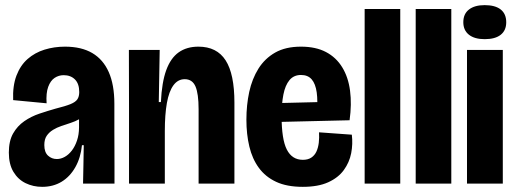

<svg xmlns="http://www.w3.org/2000/svg" viewBox="-20 -723 2029 756"><path d="M146 12.7Q110.5 12.7 80.6 -1.9Q50.7 -16.5 32.8 -46.5Q14.8 -76.5 14.8 -122.2Q14.8 -167.8 31.5 -197.3Q48.2 -226.8 75.6 -245.8Q103 -264.7 135.5 -275.6Q168 -286.5 198 -295Q238 -305 257.8 -313.1Q277.5 -321.2 284.8 -332.2Q292 -343.2 292 -360.5Q292 -393.2 275.2 -410.1Q258.3 -427 230.7 -427Q211.2 -427 194.9 -416.2Q178.7 -405.3 169.8 -381Q160.8 -356.7 163.5 -316.3L31.8 -328.8Q29.5 -385 44.8 -425.3Q60.2 -465.7 88.7 -490.7Q117.2 -515.7 155.2 -527.5Q193.2 -539.3 235.8 -539.3Q300.5 -539.3 343.4 -514.1Q386.3 -488.8 408.3 -439Q430.3 -389.2 430.3 -314.2V-204.5Q430.5 -170.2 430.6 -136.2Q430.7 -102.3 430.8 -68.4Q430.8 -34.5 430.8 0H307Q307.8 -37.3 308.5 -74.8Q309.2 -112.3 309.8 -151.3H302.7Q297.8 -102.3 276.8 -65Q255.8 -27.7 222.7 -7.5Q189.5 12.7 146 12.7ZM203.7 -96.8Q220 -96.8 235.4 -105.6Q250.8 -114.3 263.2 -130.6Q275.5 -146.8 283.2 -169.7Q291 -192.5 291.2 -221V-265.2L316.2 -275.2Q307.7 -262.7 292.1 -253.8Q276.5 -245 258.3 -239.1Q240.2 -233.2 221.9 -227Q203.7 -220.8 188.6 -211.6Q173.5 -202.3 164 -188.5Q154.5 -174.7 154.5 -151.8Q154.5 -123.7 169.1 -110.2Q183.7 -96.8 203.7 -96.8Z M488 0V-299L487.5 -526.5H608.8L605.2 -321H613.5Q617.2 -399.2 634.6 -446.8Q652 -494.5 683.6 -516.9Q715.2 -539.3 761.3 -539.3Q833.8 -539.3 868.4 -485.4Q903 -431.5 903 -319V0H762V-292.8Q762 -354 749.7 -382.6Q737.3 -411.2 707.3 -411.2Q680.5 -411.2 662.8 -387.1Q645.2 -363 637.1 -317.4Q629 -271.8 629 -206.8V0Z M1172.3 12.7Q1109.3 12.7 1067.2 -7.1Q1025 -26.8 999.2 -62.2Q973.3 -97.5 961.8 -145.9Q950.2 -194.3 950.2 -251.8Q950.2 -309.3 961.3 -360.9Q972.5 -412.5 997.6 -452.7Q1022.7 -492.8 1063.7 -516.1Q1104.7 -539.3 1165.2 -539.3Q1223.3 -539.3 1263.4 -518.2Q1303.5 -497.2 1327.4 -458.2Q1351.3 -419.3 1358.3 -366.1Q1365.3 -312.8 1356.5 -249.5L1041.3 -242V-316.3L1244.8 -321.3L1227.3 -273.8Q1231.8 -324.8 1227.1 -359Q1222.3 -393.2 1207.3 -410.5Q1192.3 -427.8 1165.2 -427.8Q1136.7 -427.8 1119.8 -407.5Q1103 -387.2 1095.9 -350.9Q1088.8 -314.7 1088.8 -266Q1088.8 -174.3 1109.4 -134Q1130 -93.7 1172.5 -93.7Q1192.8 -93.7 1205.9 -102.5Q1219 -111.3 1225.9 -126.2Q1232.8 -141.2 1235.2 -160.8Q1237.5 -180.5 1236.2 -202L1365.3 -192.7Q1369.8 -156.2 1362.8 -119.8Q1355.7 -83.5 1333.8 -53.4Q1312 -23.3 1272.3 -5.3Q1232.7 12.7 1172.3 12.7Z M1415.8 0V-687.5H1556V0Z M1616.8 0V-687.5H1757V0Z M1818.8 0V-526.5H1959.8V0ZM1888.3 -568.8Q1848.6 -568.8 1826.5 -586.2Q1804.3 -603.7 1804.3 -635.5Q1804.3 -668.3 1826.6 -685.5Q1848.8 -702.8 1888.3 -702.8Q1929.9 -702.8 1951.6 -685.6Q1973.3 -668.3 1973.3 -635.4Q1973.3 -603.3 1951.6 -586.1Q1929.8 -568.8 1888.3 -568.8Z"/></svg>

Font: Bricolage Grotesque 96pt ExtraBold SemiCondensed
Style: Regular
Weight: 800
Width: 4
Version: Version 1.001;gftools[0.9.33.dev8+g029e19f]